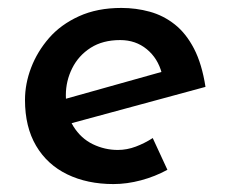

<svg xmlns="http://www.w3.org/2000/svg" viewBox="-20 -455 568 484"><path d="M277 -77Q300 -77 322.5 -85.5Q345 -94 365 -107L402 -27Q371 -10 335.5 -0.5Q300 9 266 9Q200 9 149.5 -15.5Q99 -40 71 -87.5Q43 -135 43 -203Q43 -244 58.5 -284.5Q74 -325 103.5 -359Q133 -393 179 -414Q225 -435 286 -435Q323 -435 357.5 -425.5Q392 -416 420.5 -393.5Q449 -371 469 -332.5Q489 -294 498 -236L144 -140L128 -201L424 -284L388 -270Q378 -308 350 -331Q322 -354 283 -354Q239 -354 208.5 -334.5Q178 -315 162 -283Q146 -251 146 -215Q146 -167 165 -136.5Q184 -106 214 -91.5Q244 -77 277 -77Z"/></svg>

Font: Josefin Sans Thin Medium
Style: Italic
Weight: 500
Italic angle: -7°
Version: Version 2.000